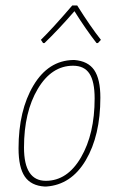

<svg xmlns="http://www.w3.org/2000/svg" viewBox="-20 -678 436 704"><path d="M138 -520 130 -532Q172 -573 245 -658H263Q312 -580 350 -532L339 -520H334Q295 -570 253 -637Q194 -569 143 -520ZM248 -458H253Q303 -454 325.5 -421Q348 -388 348 -320Q348 -181 294.5 -90.5Q241 0 149 6H144Q94 3 71 -30.5Q48 -64 48 -134Q48 -273 102.5 -364.5Q157 -456 248 -458ZM248 -437Q169 -437 118.5 -352Q68 -267 68 -137Q68 -15 148 -15Q227 -15 277 -101Q327 -187 327 -317Q327 -379 308 -408Q289 -437 248 -437Z"/></svg>

Font: Alegreya Sans Thin
Style: Italic
Weight: 100
Italic angle: -7°
Designer: Juan Pablo del Peral
Foundry: Huerta Tipografica
Version: Version 2.007